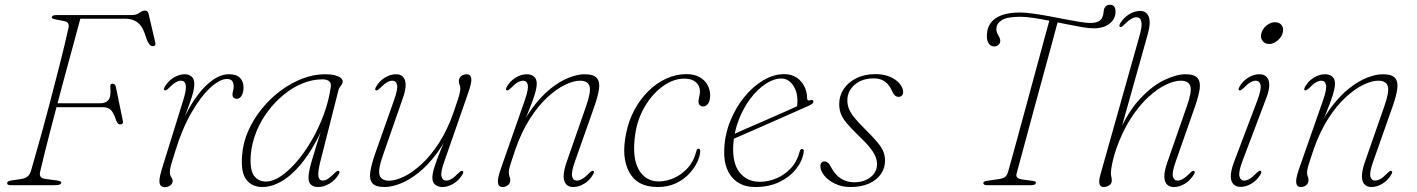

<svg xmlns="http://www.w3.org/2000/svg" viewBox="-20 -762 5832 790"><path d="M193.5 -692Q195 -697 200.8 -698.5Q206.5 -700 214 -700H522Q542 -700 553.5 -709.2Q565 -718.5 577.5 -718.5Q587.5 -718.5 591 -706.5L618.5 -589Q621 -581 618.2 -576.5Q615.5 -572 609.5 -572Q601.5 -572 596.8 -577.5Q592 -583 586 -594L575.5 -624Q569 -643.5 558.5 -657Q548 -670.5 532.2 -677.8Q516.5 -685 493.5 -685H310.5Q298.5 -640.5 285.8 -593.2Q273 -546 259.5 -496.8Q246 -447.5 233 -398.5Q220 -349.5 207.5 -302Q195 -254.5 183.5 -210.5Q172 -166.5 162.5 -127.5Q153 -88.5 145.5 -57Q142 -44 146.5 -35.8Q151 -27.5 169 -25.5L203 -21Q218.5 -19.5 225.2 -17Q232 -14.5 232 -11Q232 -6 225.8 -3Q219.5 0 203 0H24Q16.5 0 12.8 -2.2Q9 -4.5 9.5 -9.5Q10.5 -14.5 16.8 -17Q23 -19.5 40.5 -21.5L67 -25.5Q83.5 -28 93.2 -35.8Q103 -43.5 107.5 -59Q118.5 -97.5 130.5 -139.8Q142.5 -182 154.8 -226.5Q167 -271 179 -316.2Q191 -361.5 202.5 -406.2Q214 -451 225 -493.5Q236 -536 245.2 -575.2Q254.5 -614.5 262 -648Q264.5 -660 259.5 -666.8Q254.5 -673.5 243 -675.5L214.5 -681Q203.5 -683 198 -685Q192.5 -687 193.5 -692ZM201.5 -337H393.5Q414 -337 425.8 -350Q437.5 -363 434 -403.5Q433 -410.5 435 -414Q437 -417.5 442.5 -417.5Q448.5 -417.5 451.8 -414.5Q455 -411.5 456.5 -405.5L485.5 -264.5Q487.5 -257.5 484 -254Q480.5 -250.5 476 -250Q470.5 -249.5 466.5 -252.8Q462.5 -256 458.5 -265Q451.5 -286.5 444.2 -298.8Q437 -311 426.8 -316Q416.5 -321 399.5 -321H195.5Z M657 -390.5Q653.5 -392 654.2 -395.8Q655 -399.5 657.5 -404.5Q667 -420.5 680.5 -432.2Q694 -444 709.5 -450.2Q725 -456.5 740 -456.5Q757.5 -456.5 768.5 -446.8Q779.5 -437 779.5 -417Q779.5 -395 769.5 -363.8Q759.5 -332.5 746.5 -299Q733.5 -265.5 723 -236Q712.5 -206.5 711 -188L704 -187Q719 -238.5 742.5 -286.8Q766 -335 795.2 -373.2Q824.5 -411.5 857 -434Q889.5 -456.5 923 -456.5Q953 -456.5 967.5 -441.5Q982 -426.5 982 -402Q982 -387.5 978.2 -377Q974.5 -366.5 968.2 -361Q962 -355.5 954 -355.5Q946 -355.5 941.2 -360.2Q936.5 -365 936.5 -372.5Q936.5 -380.5 939 -388.2Q941.5 -396 941.5 -406Q941.5 -420 935.5 -428.5Q929.5 -437 913.5 -437Q884.5 -437 845.5 -401.2Q806.5 -365.5 768 -299Q729.5 -232.5 701.5 -141Q690.5 -107 684.8 -87.2Q679 -67.5 679 -52.5Q679 -44 681.8 -38.5Q684.5 -33 687.5 -28.2Q690.5 -23.5 690.5 -16.5Q690.5 -10.5 686.2 -4.8Q682 1 674.8 4.5Q667.5 8 658.5 8Q646.5 8 640.8 1Q635 -6 636.2 -22.2Q637.5 -38.5 646 -66.5L734.5 -351.5Q748 -395 744.2 -412.5Q740.5 -430 724.5 -430Q715 -430 703 -423.2Q691 -416.5 674 -399Q668.5 -393.5 664.5 -391.2Q660.5 -389 657 -390.5Z M1298 -97Q1287 -52.5 1290.2 -35.8Q1293.5 -19 1307 -19Q1318 -19 1329 -26Q1340 -33 1356.5 -49.5Q1362.5 -55.5 1366.5 -57.8Q1370.5 -60 1374 -58.5Q1377.5 -57 1376.8 -53Q1376 -49 1373.5 -44.5Q1359 -20 1335.2 -6.2Q1311.5 7.5 1289 7.5Q1271 7.5 1260.2 -1.5Q1249.5 -10.5 1249.5 -31Q1249.5 -42 1252 -56.2Q1254.5 -70.5 1261.5 -95.8Q1268.5 -121 1282 -163.5Q1295.5 -206 1317 -272.5L1323.5 -270.5Q1286 -180.5 1242.2 -118.2Q1198.5 -56 1151.5 -24.2Q1104.5 7.5 1059 7.5Q1017.5 7.5 994 -22.2Q970.5 -52 976 -121.5Q979.5 -173.5 1001 -222.5Q1022.5 -271.5 1057 -314Q1091.5 -356.5 1134.2 -388.5Q1177 -420.5 1224 -438.5Q1271 -456.5 1317.5 -456.5Q1341 -456.5 1357 -452.5Q1373 -448.5 1381.5 -441.8Q1390 -435 1390 -426Q1390 -420.5 1386.5 -415Q1383 -409.5 1378.8 -404Q1374.5 -398.5 1373 -392.5ZM1012 -127Q1007 -66 1024.2 -40.5Q1041.5 -15 1074.5 -15Q1103 -15 1136 -37.2Q1169 -59.5 1202 -98.2Q1235 -137 1263.5 -186.5Q1292 -236 1312.5 -291.8Q1333 -347.5 1341 -404Q1343.5 -421 1334 -428.2Q1324.5 -435.5 1306 -435.5Q1266 -435.5 1225.5 -419.2Q1185 -403 1148.5 -373.2Q1112 -343.5 1082.8 -304.8Q1053.5 -266 1035 -220.5Q1016.5 -175 1012 -127Z M1883.5 -58.5Q1887 -57 1886.2 -53Q1885.5 -49 1883 -44.5Q1868.5 -20 1845.8 -6.2Q1823 7.5 1800.5 7.5Q1782.5 7.5 1770.8 -2Q1759 -11.5 1759 -31Q1759 -42.5 1763 -58.8Q1767 -75 1777 -102.5Q1787 -130 1806 -175.2Q1825 -220.5 1854.5 -290L1847 -258.5Q1816.5 -184 1778.8 -133Q1741 -82 1701.8 -51Q1662.5 -20 1626.5 -6.2Q1590.5 7.5 1563 7.5Q1525 7.5 1512 -8.2Q1499 -24 1503.5 -54.2Q1508 -84.5 1523 -128L1602 -352Q1617.5 -395 1613.8 -412.5Q1610 -430 1594 -430Q1584.5 -430 1572.5 -423.2Q1560.5 -416.5 1543.5 -399Q1537.5 -393.5 1533.8 -391.2Q1530 -389 1526.5 -390.5Q1523 -392 1523.8 -395.8Q1524.5 -399.5 1527 -404.5Q1541 -429 1563.8 -442.8Q1586.5 -456.5 1609.5 -456.5Q1628 -456.5 1638.2 -445.8Q1648.5 -435 1649 -413.5Q1649.5 -392 1637.5 -358L1556 -124Q1534.5 -63 1542 -40.8Q1549.5 -18.5 1581.5 -18.5Q1607 -18.5 1642 -35.2Q1677 -52 1714.5 -86.5Q1752 -121 1786.5 -174.2Q1821 -227.5 1846.5 -300.5Q1859 -336 1864.8 -354.8Q1870.5 -373.5 1872.2 -382.2Q1874 -391 1874 -396.5Q1874 -407.5 1871 -413Q1868 -418.5 1868 -428Q1868 -441 1877.5 -448.8Q1887 -456.5 1900 -456.5Q1916 -456.5 1919 -440.2Q1922 -424 1906.5 -380L1808 -97Q1792.5 -54 1796.5 -36.5Q1800.5 -19 1816 -19Q1826 -19 1837.8 -25.8Q1849.5 -32.5 1866 -49.5Q1872 -55.5 1876 -57.8Q1880 -60 1883.5 -58.5Z M2064.5 -390.5Q2061 -392 2061.8 -395.8Q2062.5 -399.5 2065 -404.5Q2079 -429 2101.8 -442.8Q2124.5 -456.5 2147.5 -456.5Q2165.5 -456.5 2177 -447Q2188.5 -437.5 2188.5 -418Q2188.5 -406.5 2184.8 -390.2Q2181 -374 2171 -346.2Q2161 -318.5 2142.2 -273.5Q2123.5 -228.5 2093 -158.5L2101 -190.5Q2131.5 -265 2169.2 -316Q2207 -367 2246.2 -398Q2285.5 -429 2321.5 -442.8Q2357.5 -456.5 2385 -456.5Q2422.5 -456.5 2435.8 -440.8Q2449 -425 2444.5 -394.8Q2440 -364.5 2424.5 -321L2345.5 -97Q2330 -53.5 2334 -36.2Q2338 -19 2353.5 -19Q2363.5 -19 2375.5 -25.8Q2387.5 -32.5 2404 -49.5Q2410 -55.5 2414 -57.8Q2418 -60 2421.5 -58.5Q2424.5 -57 2423.8 -53Q2423 -49 2420.5 -44.5Q2406.5 -20 2383.8 -6.2Q2361 7.5 2338 7.5Q2320.5 7.5 2310 -3.2Q2299.5 -14 2299.2 -35.8Q2299 -57.5 2310 -91L2391.5 -325Q2413 -386 2405.5 -408Q2398 -430 2366.5 -430Q2340.5 -430 2305.8 -413.5Q2271 -397 2233.2 -362.5Q2195.5 -328 2161 -274.5Q2126.5 -221 2101 -148.5Q2089 -113 2083 -94.2Q2077 -75.5 2075.2 -66.8Q2073.5 -58 2073.5 -52.5Q2073.5 -41.5 2076.5 -35.8Q2079.5 -30 2079.5 -21Q2079.5 -8 2070 -0.2Q2060.5 7.5 2047.5 7.5Q2032 7.5 2029 -9Q2026 -25.5 2041 -68.5L2140 -351.5Q2155 -395 2151.5 -412.5Q2148 -430 2132 -430Q2122.5 -430 2110.2 -423.2Q2098 -416.5 2081.5 -399Q2075.5 -393.5 2071.8 -391.2Q2068 -389 2064.5 -390.5Z M2796 -438.5Q2751 -438.5 2707.8 -407.5Q2664.5 -376.5 2633.5 -324.2Q2602.5 -272 2593.5 -208.5Q2580 -114 2608 -64.5Q2636 -15 2692.5 -15.5Q2723 -16 2754.2 -30Q2785.5 -44 2810.2 -71.5Q2835 -99 2845 -139.5Q2846.5 -145.5 2848.8 -147.8Q2851 -150 2854 -150Q2857.5 -150 2859.2 -147.8Q2861 -145.5 2861 -140.5Q2861 -122 2849.8 -97Q2838.5 -72 2816.5 -48Q2794.5 -24 2761.8 -8.2Q2729 7.5 2685.5 7.5Q2602 7.5 2568.8 -54Q2535.5 -115.5 2556.5 -214.5Q2566.5 -265 2590 -309Q2613.5 -353 2646.8 -386.2Q2680 -419.5 2720.5 -438.2Q2761 -457 2804.5 -457Q2836.5 -457 2858 -445Q2879.5 -433 2890.8 -413.2Q2902 -393.5 2902 -369Q2902 -347 2893.5 -335.5Q2885 -324 2873 -324Q2864.5 -324 2859.2 -329.5Q2854 -335 2854 -343.5Q2854 -352.5 2857 -364Q2860 -375.5 2860 -386Q2860 -409.5 2843 -424Q2826 -438.5 2796 -438.5Z M2984.5 -203.5Q2984.5 -203.5 3004.5 -212.5Q3024.5 -221.5 3056.8 -235.5Q3089 -249.5 3126.5 -265.8Q3164 -282 3199.8 -298Q3235.5 -314 3262.5 -326L3256.5 -314Q3259 -321 3260 -328.2Q3261 -335.5 3261 -348Q3261 -386.5 3242 -412.8Q3223 -439 3194.5 -439Q3164 -439 3130.8 -417.2Q3097.5 -395.5 3068.2 -357.2Q3039 -319 3019.8 -269.2Q3000.5 -219.5 2997 -164.5Q2993 -89 3023.8 -51.5Q3054.5 -14 3106 -14Q3140.5 -14 3174.2 -28Q3208 -42 3234 -69.8Q3260 -97.5 3270.5 -139Q3272 -144.5 3274.5 -146.8Q3277 -149 3280 -149Q3284 -149 3286 -146Q3288 -143 3287 -136.5Q3282 -100.5 3256.2 -67.5Q3230.5 -34.5 3187.5 -13.5Q3144.5 7.5 3087.5 7.5Q3046 7.5 3016.8 -11Q2987.5 -29.5 2972.5 -64.5Q2957.5 -99.5 2960 -149Q2962.5 -209 2984.8 -264Q3007 -319 3042.2 -362.5Q3077.5 -406 3120.5 -431.5Q3163.5 -457 3207 -457Q3236 -457 3257 -443.2Q3278 -429.5 3289.5 -406.8Q3301 -384 3301 -357Q3301 -352 3304.2 -349.8Q3307.5 -347.5 3313.5 -349.5Q3320.5 -352 3323.8 -350Q3327 -348 3327 -343.5Q3327 -339 3322.2 -335.2Q3317.5 -331.5 3303.5 -325Q3286 -317 3256 -304Q3226 -291 3190.8 -275.2Q3155.5 -259.5 3119.8 -243.8Q3084 -228 3054 -215Q3024 -202 3006 -194Q2988 -186 2988 -186Z M3494 -12Q3535.5 -12 3562 -33Q3588.5 -54 3588.5 -86.5Q3588.5 -102 3582.2 -117.8Q3576 -133.5 3559.8 -154Q3543.5 -174.5 3512.5 -204Q3480.5 -235 3463.2 -256Q3446 -277 3439.5 -294.8Q3433 -312.5 3433 -334.5Q3433 -368 3451.5 -395.8Q3470 -423.5 3503.5 -440.2Q3537 -457 3582 -457Q3617 -457 3642.5 -445.8Q3668 -434.5 3682 -417.5Q3696 -400.5 3696 -382.5Q3696 -374 3690.8 -368.8Q3685.5 -363.5 3677 -363.5Q3669 -363.5 3662.8 -368.8Q3656.5 -374 3651 -386.5Q3640 -412 3621.8 -425.8Q3603.5 -439.5 3576 -439.5Q3526 -439.5 3496.2 -413Q3466.5 -386.5 3466.5 -349Q3466.5 -332 3472.5 -315.8Q3478.5 -299.5 3494.2 -279.5Q3510 -259.5 3540 -230Q3572.5 -198 3590.2 -176.5Q3608 -155 3614.8 -137.8Q3621.5 -120.5 3621.5 -101Q3621.5 -70.5 3604.5 -45.8Q3587.5 -21 3555.5 -6.8Q3523.5 7.5 3479.5 7.5Q3444.5 7.5 3416.5 -5.8Q3388.5 -19 3372 -39Q3355.5 -59 3355.5 -78.5Q3355.5 -87 3360.2 -92.5Q3365 -98 3372.5 -98Q3378.5 -98 3385.5 -93.2Q3392.5 -88.5 3399 -75Q3416.5 -41.5 3440.8 -26.8Q3465 -12 3494 -12Z M4177 -710.5Q4198.5 -710.5 4229.8 -706.2Q4261 -702 4295.8 -695.5Q4330.5 -689 4363.8 -682.5Q4397 -676 4423.8 -671.8Q4450.5 -667.5 4465 -667.5Q4487 -667.5 4499 -673.5Q4511 -679.5 4515.5 -690.5Q4519.5 -699.5 4520.2 -707.8Q4521 -716 4522 -722Q4524.5 -731.5 4530.8 -737Q4537 -742.5 4548 -742.5Q4557.5 -742.5 4563.8 -735.8Q4570 -729 4570 -714Q4570 -684 4545.5 -664.8Q4521 -645.5 4480.5 -645.5Q4460.5 -645.5 4431.2 -650.5Q4402 -655.5 4368 -662.5Q4334 -669.5 4299 -676.5Q4264 -683.5 4232.8 -688.2Q4201.5 -693 4179 -693Q4124 -693 4102.5 -679.5Q4081 -666 4080 -645.5Q4079 -634.5 4083 -625.8Q4087 -617 4091.5 -609.2Q4096 -601.5 4095.5 -592.5Q4095.5 -584.5 4088.2 -577.5Q4081 -570.5 4069 -571Q4055 -571.5 4047 -585.2Q4039 -599 4041 -621.5Q4042 -648.5 4057.2 -668.8Q4072.5 -689 4102.2 -699.8Q4132 -710.5 4177 -710.5ZM4163 -48.5Q4160 -37 4165.8 -31.5Q4171.5 -26 4184 -24L4230.5 -17.5Q4245.5 -15.5 4242 -8Q4240 -3.5 4235.2 -1.8Q4230.5 0 4221 0H4040.5Q4033 0 4029.2 -2.8Q4025.5 -5.5 4026 -9Q4027 -14 4032.5 -16Q4038 -18 4047.5 -19L4089.5 -25Q4105.5 -27.5 4114.5 -33.5Q4123.5 -39.5 4127.5 -53.5Q4134.5 -79 4145.5 -118.5Q4156.5 -158 4169.8 -207Q4183 -256 4197.8 -310Q4212.5 -364 4227.2 -418.5Q4242 -473 4255.8 -523.8Q4269.5 -574.5 4281 -617Q4292.5 -659.5 4301 -689.5L4335 -683Q4327 -653 4315.5 -610.2Q4304 -567.5 4290 -516.2Q4276 -465 4261 -410Q4246 -355 4231.2 -300.8Q4216.5 -246.5 4203.5 -198Q4190.5 -149.5 4180 -110.8Q4169.5 -72 4163 -48.5Z M4586 -206 4701.5 -617.5Q4716 -668.5 4706.8 -692.8Q4697.5 -717 4671.5 -717Q4656.5 -717 4641 -710.8Q4625.5 -704.5 4612 -693Q4598.5 -681.5 4589 -665.5Q4586.5 -661 4585.8 -657Q4585 -653 4588.5 -651.5Q4592 -650 4596 -652.2Q4600 -654.5 4605.5 -660.5Q4622.5 -677.5 4634.5 -684.2Q4646.5 -691 4656 -691Q4672 -691 4676.2 -673.5Q4680.5 -656 4668 -612.5L4506.5 -39Q4502.5 -25 4502.8 -14.5Q4503 -4 4507.5 1.8Q4512 7.5 4520.5 7.5Q4534 7.5 4544.2 0.2Q4554.5 -7 4554.5 -18Q4554.5 -28 4552.8 -33.8Q4551 -39.5 4551 -50.5Q4551 -58.5 4553.2 -72.8Q4555.5 -87 4560.2 -106.5Q4565 -126 4572.5 -148.5Q4598 -221 4632.5 -274.5Q4667 -328 4704.8 -362.5Q4742.5 -397 4777.2 -413.5Q4812 -430 4838 -430Q4870 -430 4877.5 -408Q4885 -386 4863.5 -325L4782 -91Q4770.5 -57.5 4770.8 -35.8Q4771 -14 4781.5 -3.2Q4792 7.5 4810 7.5Q4833 7.5 4855.5 -6.2Q4878 -20 4892.5 -44.5Q4895 -49 4895.8 -53Q4896.5 -57 4893 -58.5Q4889.5 -60 4885.5 -57.8Q4881.5 -55.5 4876 -49.5Q4859 -32.5 4847.2 -25.8Q4835.5 -19 4825.5 -19Q4810 -19 4806 -36.2Q4802 -53.5 4817.5 -97L4896 -321Q4911.5 -364.5 4916 -394.8Q4920.5 -425 4907.5 -440.8Q4894.5 -456.5 4856.5 -456.5Q4821.5 -456.5 4771.8 -433.2Q4722 -410 4671 -355.8Q4620 -301.5 4580.5 -209Z M5091.5 -97.5Q5075.5 -54.5 5079.8 -36.8Q5084 -19 5099.5 -19Q5109.5 -19 5121.5 -26Q5133.5 -33 5150 -50Q5156 -56 5160 -58.2Q5164 -60.5 5167 -59Q5170.5 -57.5 5169.8 -53.5Q5169 -49.5 5166.5 -44.5Q5152.5 -20.5 5129.8 -6.8Q5107 7 5084 7Q5066.5 7 5055.5 -3.8Q5044.5 -14.5 5044.2 -36.2Q5044 -58 5056 -91.5L5154.5 -351.5Q5170.5 -395 5166.5 -412.5Q5162.5 -430 5146.5 -430Q5137 -430 5125 -423.2Q5113 -416.5 5096 -399Q5090 -393.5 5086.2 -391.2Q5082.5 -389 5079 -390.5Q5075.5 -392 5076.2 -395.8Q5077 -399.5 5079.5 -404.5Q5093.5 -429 5116.2 -442.8Q5139 -456.5 5162 -456.5Q5180.5 -456.5 5191.2 -445.8Q5202 -435 5202.5 -413Q5203 -391 5190 -358ZM5202 -581Q5184.5 -581 5174.8 -594Q5165 -607 5170 -625Q5173.5 -638 5182.2 -648.2Q5191 -658.5 5202.5 -664.5Q5214 -670.5 5226 -670.5Q5244.5 -670.5 5253.8 -658Q5263 -645.5 5257.5 -626.5Q5254.5 -614.5 5245.8 -604.2Q5237 -594 5225.8 -587.5Q5214.5 -581 5202 -581Z M5349 -390.5Q5345.5 -392 5346.2 -395.8Q5347 -399.5 5349.5 -404.5Q5363.5 -429 5386.2 -442.8Q5409 -456.5 5432 -456.5Q5450 -456.5 5461.5 -447Q5473 -437.5 5473 -418Q5473 -406.5 5469.2 -390.2Q5465.5 -374 5455.5 -346.2Q5445.5 -318.5 5426.8 -273.5Q5408 -228.5 5377.5 -158.5L5385.5 -190.5Q5416 -265 5453.8 -316Q5491.5 -367 5530.8 -398Q5570 -429 5606 -442.8Q5642 -456.5 5669.5 -456.5Q5707 -456.5 5720.2 -440.8Q5733.5 -425 5729 -394.8Q5724.5 -364.5 5709 -321L5630 -97Q5614.5 -53.5 5618.5 -36.2Q5622.5 -19 5638 -19Q5648 -19 5660 -25.8Q5672 -32.5 5688.5 -49.5Q5694.5 -55.5 5698.5 -57.8Q5702.5 -60 5706 -58.5Q5709 -57 5708.2 -53Q5707.5 -49 5705 -44.5Q5691 -20 5668.2 -6.2Q5645.5 7.5 5622.5 7.5Q5605 7.5 5594.5 -3.2Q5584 -14 5583.8 -35.8Q5583.5 -57.5 5594.5 -91L5676 -325Q5697.5 -386 5690 -408Q5682.5 -430 5651 -430Q5625 -430 5590.2 -413.5Q5555.5 -397 5517.8 -362.5Q5480 -328 5445.5 -274.5Q5411 -221 5385.5 -148.5Q5373.5 -113 5367.5 -94.2Q5361.5 -75.5 5359.8 -66.8Q5358 -58 5358 -52.5Q5358 -41.5 5361 -35.8Q5364 -30 5364 -21Q5364 -8 5354.5 -0.2Q5345 7.5 5332 7.5Q5316.5 7.5 5313.5 -9Q5310.5 -25.5 5325.5 -68.5L5424.5 -351.5Q5439.5 -395 5436 -412.5Q5432.5 -430 5416.5 -430Q5407 -430 5394.8 -423.2Q5382.5 -416.5 5366 -399Q5360 -393.5 5356.2 -391.2Q5352.5 -389 5349 -390.5Z"/></svg>

Font: Fraunces Thin
Style: Italic
Weight: 250
Italic angle: -16°
Version: Version 1.000;[b76b70a41]